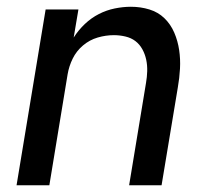

<svg xmlns="http://www.w3.org/2000/svg" viewBox="-20 -548 640 568"><path d="M29 0 115 -520H212L198 -437Q212 -459 231 -477Q250 -495 272.5 -506.5Q295 -518 319.5 -523Q344 -528 367 -528Q396 -528 422 -520Q448 -512 466.5 -494Q485 -476 495.5 -451.5Q506 -427 510 -400Q514 -373 512.5 -345Q511 -317 506 -289L458 0H362L412 -303Q415 -320 415.5 -337.5Q416 -355 412.5 -371.5Q409 -388 401 -402.5Q393 -417 380.5 -426.5Q368 -436 351 -440Q334 -444 317 -444Q293 -444 269 -437Q245 -430 225.5 -413.5Q206 -397 195 -374.5Q184 -352 180 -328L126 0Z"/></svg>

Font: Iosevka SS04 Medium Extended
Style: Italic
Weight: 500
Width: 7
Italic angle: -9°
Monospace: yes
Designer: Belleve Invis
Foundry: Belleve Invis
Version: Version 19.0.0; ttfautohint (v1.8.4)